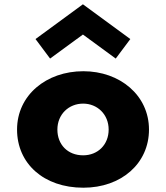

<svg xmlns="http://www.w3.org/2000/svg" viewBox="-20 -860 774 895"><path d="M247.5 -256C247.5 -327 300.5 -377 367.5 -377C433.5 -377 486.5 -327 486.5 -256C486.5 -186 436.5 -136 367.5 -136C295.5 -136 247.5 -186 247.5 -256ZM59.5 -256C59.5 -98 183.5 15 368.5 15C545.5 15 674.5 -98 674.5 -256C674.5 -416 538.5 -528 368.5 -528C195.5 -528 59.5 -416 59.5 -256ZM145.5 -678 213.5 -587 366.5 -699 519.5 -587 587.5 -678 366.5 -840Z"/></svg>

Font: Sztylet
Style: Bd
Weight: 700
Foundry: Cannot Into Space Fonts, PlusOne Fonts
Version: Version 0.12